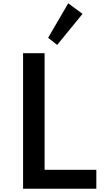

<svg xmlns="http://www.w3.org/2000/svg" viewBox="-20 -1149 639 1169"><path d="M482.5 -1064.5 395.5 -1129 273 -919 328 -875.5ZM566.5 0V-115H251.5V-825H120.5V0Z"/></svg>

Font: Spartan SemiBold
Style: Regular
Weight: 600
Designer: Matt Bailey, Mirko Velimirovic
Foundry: Matt Bailey
Version: Version 1.003